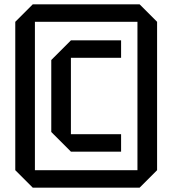

<svg xmlns="http://www.w3.org/2000/svg" viewBox="-20 -760 790 880"><path d="M215 -155V-485L305 -575H535V-495H305V-145H535V-65H305ZM50 20V-660L130 -740H620L700 -660V20L620 100H130ZM140 -660V20H610V-660Z"/></svg>

Font: Tektur SemiCondensed
Style: Regular
Weight: 400
Width: 4
Designer: Adam Jagosz
Foundry: Adam Jagosz
Version: Version 1.005;gftools[0.9.30]